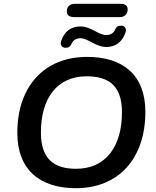

<svg xmlns="http://www.w3.org/2000/svg" viewBox="-20 -979 821 1009"><path d="M378 10C607 10 744 -150 744 -391C744 -587 624 -680 438 -680C209 -680 71 -521 71 -281C71 -84 193 10 378 10ZM380 -92C265 -92 195 -142 195 -283C195 -464 281 -578 435 -578C551 -578 621 -529 621 -389C621 -208 535 -92 380 -92ZM370 -889H609C636 -889 651 -906 651 -930C651 -948 639 -959 614 -959H373C346 -959 331 -943 331 -919C331 -901 343 -889 370 -889ZM322 -728C340 -727 349 -734 356 -749C365 -770 383 -778 404 -778C442 -778 484 -732 538 -732C587 -732 622 -758 639 -807C647 -829 636 -843 618 -844C601 -845 592 -839 585 -824C576 -802 558 -795 537 -795C499 -795 457 -840 403 -840C354 -840 318 -814 302 -765C294 -743 305 -729 322 -728Z"/></svg>

Font: SN Pro Semibold
Style: Italic
Weight: 600
Italic angle: -9°
Designer: Tobias Whetton
Foundry: Supernotes
Version: Version 1.001;Glyphs 3.2 (3249)